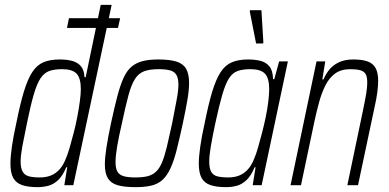

<svg xmlns="http://www.w3.org/2000/svg" viewBox="-20 -763 1601 791"><path d="M256 -648 264 -688H475L466 -648ZM135 8Q96 8 71 -0.5Q46 -9 34.5 -30Q23 -51 23 -89Q23 -117 29 -159Q35 -201 47 -255Q63 -335 78.5 -386Q94 -437 113 -466Q132 -495 159 -506.5Q186 -518 226 -518Q259 -518 281 -511Q303 -504 315 -488Q327 -472 328 -445H333L395 -743H440L282 0H245L257 -74H253Q238 -38 219 -20.5Q200 -3 178.5 2.5Q157 8 135 8ZM144 -32Q171 -32 191 -40.5Q211 -49 226 -66Q241 -83 251 -109Q259 -127 267 -155Q275 -183 283.5 -215.5Q292 -248 298.5 -282Q305 -316 309 -346Q313 -376 313 -396Q313 -441 295.5 -459.5Q278 -478 236 -478Q204 -478 183 -470.5Q162 -463 147 -440.5Q132 -418 119 -373.5Q106 -329 91 -255Q79 -198 72 -160Q65 -122 65 -97Q65 -70 73.5 -55.5Q82 -41 99.5 -36.5Q117 -32 144 -32Z M539 8Q492 8 464.5 0Q437 -8 424.5 -28.5Q412 -49 412 -85Q412 -114 418.5 -155.5Q425 -197 437 -254Q451 -319 463 -365Q475 -411 488.5 -441Q502 -471 521 -487.5Q540 -504 567 -511Q594 -518 632 -518Q679 -518 706.5 -509.5Q734 -501 746.5 -480Q759 -459 759 -421Q759 -392 752 -351Q745 -310 733 -254Q719 -189 707.5 -144Q696 -99 682 -69Q668 -39 649.5 -22Q631 -5 604 1.5Q577 8 539 8ZM538 -32Q568 -32 588 -37Q608 -42 622.5 -55.5Q637 -69 647.5 -94Q658 -119 667.5 -158.5Q677 -198 689 -254Q700 -312 707.5 -350.5Q715 -389 715 -414Q715 -440 707 -454Q699 -468 681 -473Q663 -478 633 -478Q597 -478 574 -469.5Q551 -461 536 -437.5Q521 -414 509 -369.5Q497 -325 482 -254Q469 -198 462.5 -159Q456 -120 456 -95Q456 -69 464 -55.5Q472 -42 490 -37Q508 -32 538 -32Z M912 8Q872 8 847 -0.5Q822 -9 810.5 -30Q799 -51 799 -89Q799 -117 805 -159Q811 -201 823 -255Q839 -335 854.5 -386Q870 -437 889 -466Q908 -495 935.5 -506.5Q963 -518 1002 -518Q1030 -518 1052.5 -512.5Q1075 -507 1089.5 -490Q1104 -473 1105 -437H1110L1130 -510H1166L1058 0H1021L1033 -74H1029Q1014 -38 995 -20.5Q976 -3 955 2.5Q934 8 912 8ZM920 -32Q947 -32 967 -40.5Q987 -49 1002 -66Q1017 -83 1027 -109Q1035 -127 1043 -155Q1051 -183 1059.5 -215.5Q1068 -248 1075 -282Q1082 -316 1085.5 -346Q1089 -376 1089 -396Q1089 -441 1071.5 -459.5Q1054 -478 1012 -478Q980 -478 959 -470.5Q938 -463 923.5 -440.5Q909 -418 896 -373.5Q883 -329 867 -255Q855 -198 848.5 -160Q842 -122 842 -97Q842 -70 850 -55.5Q858 -41 875.5 -36.5Q893 -32 920 -32ZM1035 -584 1009 -716 1010 -721H1057L1065 -589L1064 -584Z M1177 0 1284 -510H1320L1308 -436H1313Q1322 -458 1337 -476.5Q1352 -495 1376.5 -506.5Q1401 -518 1436 -518Q1473 -518 1495.5 -509.5Q1518 -501 1528 -481.5Q1538 -462 1538 -430Q1538 -410 1534.5 -383Q1531 -356 1523 -321L1455 0H1411L1476 -311Q1484 -349 1488.5 -376Q1493 -403 1493 -422Q1493 -446 1486.5 -457.5Q1480 -469 1464.5 -473.5Q1449 -478 1423 -478Q1385 -478 1360.5 -460Q1336 -442 1320.5 -411Q1305 -380 1294.5 -341.5Q1284 -303 1275 -261L1220 0Z"/></svg>

Font: Saira Condensed ExtraLight
Style: Italic
Weight: 250
Width: 3
Italic angle: -12°
Designer: Hector Gatti with collaboration of the Omnibus-Type team
Foundry: Omnibus-Type
Version: Version 1.101